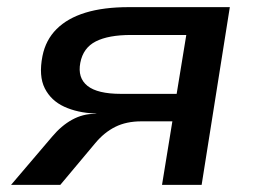

<svg xmlns="http://www.w3.org/2000/svg" viewBox="-20 -518 726 538"><path d="M11 0 126 -135Q152 -166 182 -182.5Q212 -199 245 -199H251L246 -200Q197 -202 160 -219Q123 -236 105.5 -270.5Q88 -305 99 -361Q108 -406 138.5 -436.5Q169 -467 219.5 -482.5Q270 -498 341 -498H624L545 0H434L463 -178H376Q334 -178 303 -162.5Q272 -147 247 -117L149 0ZM319 -255H475L502 -420H347Q284 -420 248.5 -402Q213 -384 205 -342Q197 -300 225 -277.5Q253 -255 319 -255Z"/></svg>

Font: Nunito Sans 7pt SemiExpanded SemiBold
Style: Italic
Weight: 600
Width: 6
Italic angle: -9°
Designer: Vernon Adams
Foundry: Vernon Adams
Version: Version 3.101;gftools[0.9.27]